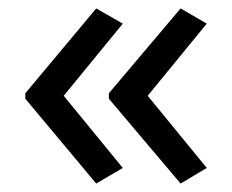

<svg xmlns="http://www.w3.org/2000/svg" viewBox="-20 -557 549 455"><path d="M40 -336V-323L208 -122L271 -159L131 -330L271 -501L208 -537ZM238 -336V-323L408 -122L470 -159L330 -330L470 -501L408 -537Z"/></svg>

Font: Noto Sans Malayalam UI
Style: Regular
Weight: 400
Designer: Jelle Bosma - Monotype Design Team
Foundry: Monotype Imaging Inc.
Version: Version 2.104